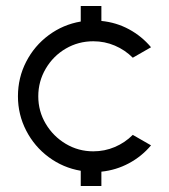

<svg xmlns="http://www.w3.org/2000/svg" viewBox="-20 -644 565 642"><path d="M424 -193 485 -158Q454 -121 411 -98Q368 -75 319 -70V-22H250V-73Q191 -83 143 -118.5Q95 -154 67.5 -207.5Q40 -261 40 -322Q40 -384 67.5 -437.5Q95 -491 143 -526.5Q191 -562 250 -572V-624H319V-574Q369 -569 411.5 -546Q454 -523 485 -486L424 -451Q398 -477 364 -491.5Q330 -506 292 -506Q242 -506 200 -481.5Q158 -457 133 -414.5Q108 -372 108 -322Q108 -272 133 -230Q158 -188 200 -163Q242 -138 292 -138Q330 -138 364 -152.5Q398 -167 424 -193Z"/></svg>

Font: Sulphur Point
Style: Regular
Weight: 400
Designer: Noponies / Dale Sattler
Foundry: Noponies
Version: Version 1.000; ttfautohint (v1.8)